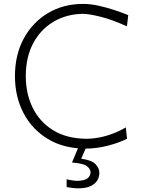

<svg xmlns="http://www.w3.org/2000/svg" viewBox="-20 -766 744 1003"><path d="M428.2 10.3Q482.4 10.3 540.3 -4.2Q598.1 -18.6 643.6 -41L637.2 -100.6Q606 -82 571 -68.6Q536.1 -55.2 500 -48.1Q463.9 -41 429.7 -41Q326.7 -42.5 256.3 -86.4Q186 -130.4 150.4 -203.9Q114.7 -277.3 114.7 -367.7Q114.7 -467.3 153.3 -539.8Q191.9 -612.3 259.3 -652.3Q326.7 -692.4 412.6 -693.8Q443.4 -693.8 504.6 -678.7Q565.9 -663.6 643.1 -628.4L649.9 -687Q620.1 -699.2 580.1 -712.6Q540 -726.1 496.8 -735.8Q453.6 -745.6 414.1 -745.6Q311 -745.6 230.5 -697.5Q149.9 -649.4 104 -564.5Q58.1 -479.5 58.1 -368.2Q58.1 -261.2 102.8 -175.5Q147.5 -89.8 230.5 -39.8Q313.5 10.3 428.2 10.3ZM388.2 217.8Q428.2 217.8 452.4 206.5Q476.6 195.3 487.8 177Q499 158.7 499 136.7Q499 113.8 479.7 92.3Q460.4 70.8 404.3 63L431.6 0V-14.6H397L356 83Q416 87.4 434.6 102.5Q453.1 117.7 453.1 133.3Q453.1 151.9 438.2 164.8Q423.3 177.7 383.8 178.7Q373 178.7 355.7 176Q338.4 173.3 328.1 170.4V211.4Q339.8 213.4 357.2 215.6Q374.5 217.8 388.2 217.8Z"/></svg>

Font: Pinar FD VF
Style: Regular
Weight: 300
Designer: Amin Abedi
Version: Version 2.000